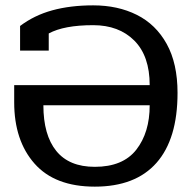

<svg xmlns="http://www.w3.org/2000/svg" viewBox="-20 -682 716 717"><path d="M33 -300V-364H539Q539 -473 481.5 -530.5Q424 -588 328 -588Q219 -588 162 -557V-493H55V-585Q108 -625 175.5 -643.5Q243 -662 328 -662Q420 -662 491 -626.5Q562 -591 602.5 -518Q643 -445 643 -335Q643 -163 564.5 -74Q486 15 334 15Q185 15 109 -71Q33 -157 33 -300ZM539 -289H142Q142 -178 190 -118.5Q238 -59 334 -59Q439 -59 489 -123Q539 -187 539 -289Z"/></svg>

Font: Pridi
Style: Regular
Weight: 400
Designer: Katatrad Team
Foundry: CadsonDemak
Version: Version 1.001